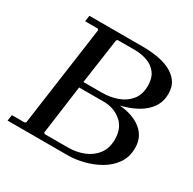

<svg xmlns="http://www.w3.org/2000/svg" viewBox="-149 -823 982 977"><g transform="rotate(30 342.0 -335.0)"><path d="M470 -352Q550 -345 597.5 -306.5Q645 -268 645 -204Q645 -150 618 -111.5Q591 -73 548.5 -48.5Q506 -24 457.5 -12Q409 0 367 0H13L18 -35H93L100 -41L182 -629L176 -635H102L107 -670H421Q464 -670 505 -663.5Q546 -657 579.5 -641Q613 -625 633.5 -597Q654 -569 654 -526Q654 -481 630.5 -446.5Q607 -412 565.5 -388.5Q524 -365 470 -352ZM293 -635 287 -629 249 -363H356Q406 -363 448.5 -378.5Q491 -394 517 -426.5Q543 -459 543 -510Q543 -555 522.5 -582.5Q502 -610 468 -622.5Q434 -635 392 -635ZM348 -35Q398 -35 440.5 -52.5Q483 -70 508.5 -104Q534 -138 534 -190Q534 -257 491 -292.5Q448 -328 389 -328H244L205 -41L211 -35Z"/></g></svg>

Font: Brygada 1918 Medium
Style: Italic
Weight: 500
Italic angle: -8°
Designer: Mateusz Machalski | Borys Kosmynka | Przemek Hoffer
Foundry: NIEPODLEGLA 2018
Version: Version 3.006